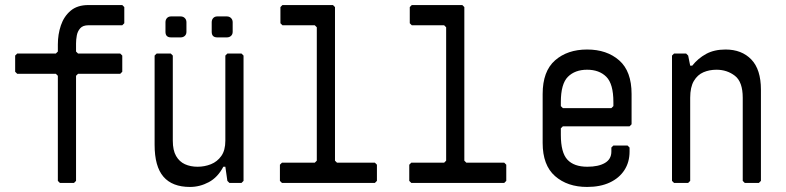

<svg xmlns="http://www.w3.org/2000/svg" viewBox="-20 -724 3112 760"><path d="M217 0 209 -8V-424L201 -432H48L40 -440V-504L48 -512H201L209 -520V-548Q209 -588 221 -623.5Q233 -659 259.5 -681.5Q286 -704 330 -704H464L472 -696V-632L464 -624H330Q308 -624 297.5 -612Q287 -600 284 -583.5Q281 -567 281 -552V-520L289 -512H456L464 -504V-440L456 -432H289L281 -424V-8L273 0Z M936 -512 944 -504V-8L936 0H888L880 -8L872 -64H864Q842 -22 806.5 -3Q771 16 732 16Q662 16 627 -24.5Q592 -65 592 -151V-504L600 -512H656L664 -504V-167Q664 -129 677 -106.5Q690 -84 712 -74Q734 -64 762 -64Q790 -64 815 -74Q840 -84 856 -106.5Q872 -129 872 -167V-504L880 -512ZM840 -576Q818 -576 818 -598V-636Q818 -646 824 -652.5Q830 -659 840 -659H878Q888 -659 894.5 -652.5Q901 -646 901 -636V-598Q901 -588 894.5 -582Q888 -576 878 -576ZM657 -576Q635 -576 635 -598V-636Q635 -646 641 -652.5Q647 -659 657 -659H695Q705 -659 711.5 -652.5Q718 -646 718 -636V-598Q718 -588 711.5 -582Q705 -576 695 -576Z M1096 0 1088 -8V-72L1096 -80H1226L1234 -88V-616L1226 -624H1098L1090 -632V-696L1098 -704H1298L1306 -696V-88L1314 -80H1464L1472 -72V-8L1464 0Z M1608 0 1600 -8V-72L1608 -80H1738L1746 -88V-616L1738 -624H1610L1602 -632V-696L1610 -704H1810L1818 -696V-88L1826 -80H1976L1984 -72V-8L1976 0Z M2304 16Q2226 16 2177 -27Q2128 -70 2128 -158V-352Q2128 -442 2177 -485Q2226 -528 2304 -528Q2382 -528 2431 -485Q2480 -442 2480 -352V-232L2472 -224H2208L2200 -216V-190Q2200 -120 2226 -92Q2252 -64 2305 -64Q2349 -64 2374.5 -79Q2400 -94 2400 -124V-140L2408 -148H2464L2472 -140V-124Q2472 -82 2451.5 -50.5Q2431 -19 2393.5 -1.5Q2356 16 2304 16ZM2208 -296H2400L2408 -304V-320Q2408 -392 2380 -420Q2352 -448 2304 -448Q2256 -448 2228 -420Q2200 -392 2200 -320V-304Z M2648 0 2640 -8V-504L2648 -512H2696L2704 -504L2712 -464H2720Q2743 -493 2775 -510.5Q2807 -528 2852 -528Q2916 -528 2954 -488.5Q2992 -449 2992 -369V-8L2984 0H2928L2920 -8V-337Q2920 -400 2889 -424Q2858 -448 2816 -448Q2788 -448 2764.5 -438Q2741 -428 2726.5 -403.5Q2712 -379 2712 -337V-8L2704 0Z"/></svg>

Font: Hasubi Mono
Style: Regular
Weight: 400
Designer: Eli Heuer
Foundry: Eli Heuer
Version: Version 1.000